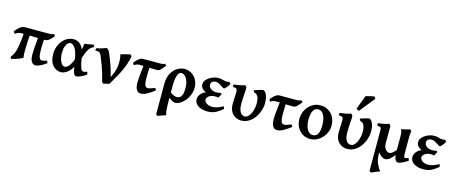

<svg xmlns="http://www.w3.org/2000/svg" viewBox="-53 -1582 6261 2637"><g transform="rotate(15 3077.5 -264.0)"><path d="M451.2 -356.4Q395 -356.4 345.2 -357.7Q295.4 -358.9 242.9 -360.4Q190.4 -361.8 126 -361.8Q95.2 -361.8 74.7 -356Q54.2 -350.1 26.4 -331.1L6.3 -359.4Q37.1 -401.9 70.8 -428Q104.5 -454.1 139.6 -454.1Q251 -454.1 331.5 -454.1Q412.1 -454.1 478 -454.1Q498.5 -454.1 516.1 -456.1Q533.7 -458 548.8 -468.8L569.8 -443.8Q541.5 -403.3 510.7 -379.9Q480 -356.4 451.2 -356.4ZM413.6 14.6Q375.5 14.6 355.2 -20.8Q335 -56.2 335 -123Q335 -157.2 339.4 -223.6Q343.8 -290 353.5 -378.4L438 -383.8Q434.6 -336.9 432.9 -293.7Q431.2 -250.5 431.2 -223.1Q431.2 -142.1 443.1 -107.9Q455.1 -73.7 477.5 -73.7Q492.2 -73.7 508.8 -76.7Q525.4 -79.6 553.2 -89.8L567.4 -57.6Q514.6 -18.6 475.1 -2Q435.5 14.6 413.6 14.6ZM222.7 -157.7Q222.7 -122.6 223.6 -95.9Q224.6 -69.3 229.5 -43Q213.4 -33.2 184.6 -21.2Q155.8 -9.3 125 0.7Q94.2 10.7 72.3 14.6Q69.8 11.7 62 2.7Q54.2 -6.3 54.2 -6.3Q70.8 -29.8 83.3 -51Q95.7 -72.3 105.2 -98.1Q114.7 -124 122.3 -161.9Q129.9 -199.7 136.7 -256.3Q143.6 -313 150.9 -395.5Q156.2 -397.9 170.2 -399.9Q184.1 -401.9 199.5 -403.6Q214.8 -405.3 226.1 -406.2Q237.3 -407.2 237.3 -407.2Q230.5 -343.8 226.6 -276.4Q222.7 -209 222.7 -157.7Z M778.3 14.6Q703.1 14.6 656.2 -42.7Q609.4 -100.1 609.4 -201.2Q609.4 -272 638.4 -332.8Q667.5 -393.6 718.3 -431.2Q769 -468.8 834 -468.8Q878.4 -468.8 915.8 -441.4Q953.1 -414.1 972.2 -358.4Q978.5 -380.9 982.2 -401.1Q985.8 -421.4 987.3 -447.3Q1001.5 -448.2 1025.6 -451.7Q1049.8 -455.1 1074.5 -459.7Q1099.1 -464.4 1114.3 -468.8Q1117.2 -463.9 1121.3 -452.6Q1125.5 -441.4 1127 -437Q1103 -424.8 1086.7 -411.6Q1070.3 -398.4 1057.4 -378.4Q1044.4 -358.4 1031.7 -326.7Q1019 -294.9 1002 -246.6Q1014.6 -170.4 1026.4 -133.1Q1038.1 -95.7 1049.1 -84Q1060.1 -72.3 1069.8 -72.3Q1077.6 -72.3 1093 -75.2Q1108.4 -78.1 1126 -85.4Q1127.4 -81.1 1130.4 -68.6Q1133.3 -56.2 1135.3 -48.8Q1112.8 -31.2 1086.4 -16.8Q1060.1 -2.4 1036.1 6.1Q1012.2 14.6 997.1 14.6Q983.4 14.6 972.4 6.8Q961.4 -1 952.4 -26.4Q943.4 -51.8 936.5 -104.5Q897 -37.1 853.3 -11.2Q809.6 14.6 778.3 14.6ZM807.1 -72.3Q831.1 -72.3 851.1 -91.1Q871.1 -109.9 887.7 -139.6Q904.3 -169.4 916.5 -203.1Q902.8 -306.2 870.1 -356.4Q837.4 -406.7 804.7 -406.7Q785.6 -406.7 766.4 -389.4Q747.1 -372.1 734.4 -335.4Q721.7 -298.8 721.7 -240.7Q721.7 -200.2 731.9 -161.4Q742.2 -122.6 761.2 -97.4Q780.3 -72.3 807.1 -72.3Z M1658.2 -450.2Q1649.4 -400.4 1635 -353.3Q1620.6 -306.2 1598.1 -255.1Q1575.7 -204.1 1542.7 -143.6Q1509.8 -83 1463.9 -5.9Q1459 -2.9 1440.9 1.2Q1422.9 5.4 1404.3 9.3Q1385.7 13.2 1378.9 15.1L1359.4 0Q1330.1 -121.6 1296.9 -212.2Q1263.7 -302.7 1244.1 -348.1Q1229.5 -380.9 1210.9 -389.6Q1203.6 -393.1 1190.9 -394Q1178.2 -395 1168 -395Q1157.7 -395 1157.7 -395V-428.2Q1178.2 -432.1 1204.1 -438.7Q1230 -445.3 1254.4 -453.4Q1278.8 -461.4 1294.4 -468.8Q1305.7 -468.8 1320.6 -454.8Q1335.4 -440.9 1350.6 -405.8Q1361.3 -380.9 1379.6 -335.2Q1397.9 -289.6 1418 -229Q1438 -168.5 1454.1 -97.7Q1502.9 -187 1512.5 -273.9Q1522 -360.8 1502.9 -435.1Q1518.1 -439.5 1544.4 -446.3Q1570.8 -453.1 1596.4 -459.5Q1622.1 -465.8 1635.3 -468.8Q1638.7 -466.3 1647 -459.5Q1655.3 -452.6 1658.2 -450.2Z M2151.4 -446.8Q2117.2 -402.8 2094.5 -379.6Q2071.8 -356.4 2043.5 -356.4Q2004.9 -356.4 1961.4 -357.9Q1918 -359.4 1878.7 -361.1Q1839.4 -362.8 1813.5 -362.8H1790Q1775.4 -362.8 1759.5 -358.2Q1743.7 -353.5 1718.8 -337.9L1700.7 -369.6Q1716.3 -388.7 1736.1 -408.2Q1755.9 -427.7 1776.9 -440.9Q1797.9 -454.1 1816.4 -454.1Q1857.4 -454.1 1903.1 -454.1Q1948.7 -454.1 1989.5 -454.1Q2030.3 -454.1 2057.1 -454.1Q2081.5 -454.1 2099.6 -456.8Q2117.7 -459.5 2128.4 -468.8ZM2102.5 -81.1Q2049.8 -41 2001.2 -13.2Q1952.6 14.6 1910.2 14.6Q1879.4 14.6 1861.6 -4.2Q1843.8 -22.9 1836.2 -53.2Q1828.6 -83.5 1828.6 -118.7Q1828.6 -174.3 1838.6 -256.3Q1848.6 -338.4 1856.9 -429.2L1938 -426.3Q1933.6 -348.1 1932.9 -293Q1932.1 -237.8 1932.1 -195.3Q1932.1 -144.5 1943.8 -113.8Q1955.6 -83 1983.9 -83Q1999 -83 2021.5 -89.1Q2043.9 -95.2 2085.9 -112.8Z M2606.4 -255.4Q2606.4 -197.8 2585.9 -148.4Q2565.4 -99.1 2533.4 -62.5Q2501.5 -25.9 2466.3 -5.6Q2431.2 14.6 2401.9 14.6Q2387.7 14.6 2368.9 7.3Q2350.1 0 2322 -21.7Q2293.9 -43.5 2252 -86.9Q2258.3 -91.8 2254.6 -103.5Q2251 -115.2 2250.7 -126.5Q2250.5 -137.7 2266.6 -139.6Q2318.8 -96.2 2347.2 -81.8Q2375.5 -67.4 2400.9 -67.4Q2425.3 -67.4 2444.8 -80.1Q2464.4 -92.8 2475.6 -125.2Q2486.8 -157.7 2486.8 -217.3Q2486.8 -270.5 2472.7 -312.5Q2458.5 -354.5 2434.3 -378.7Q2410.2 -402.8 2380.4 -402.8Q2359.9 -402.8 2343.3 -382.8Q2326.7 -362.8 2317.1 -315.9Q2307.6 -269 2307.6 -188.5Q2307.6 -162.1 2307.6 -128.2Q2307.6 -94.2 2307.6 -67.4Q2307.6 -40.5 2307.6 -34.7Q2307.6 14.6 2308.6 64.5Q2309.6 114.3 2313.7 153.6Q2317.9 192.9 2327.6 210.4Q2312.5 215.3 2290.5 222.9Q2268.6 230.5 2246.8 238Q2225.1 245.6 2211.4 251.5Q2206.1 248 2200.2 242.4Q2194.3 236.8 2190.4 232.4Q2190.4 212.9 2190.4 172.1Q2190.4 131.3 2190.4 79.8Q2190.4 28.3 2190.4 -24.9Q2190.4 -78.1 2190.4 -124Q2190.4 -169.9 2190.4 -197.8Q2190.4 -285.6 2222.9 -346.2Q2255.4 -406.7 2305.4 -437.7Q2355.5 -468.8 2407.2 -468.8Q2463.4 -468.8 2508.3 -441.2Q2553.2 -413.6 2579.8 -365.2Q2606.4 -316.9 2606.4 -255.4Z M3068.4 -431.6Q3049.8 -398.9 3027.1 -374Q3004.4 -349.1 2997.1 -349.1Q2988.3 -349.1 2967.8 -364Q2947.3 -378.9 2920.4 -394Q2893.6 -409.2 2865.2 -409.2Q2838.9 -409.2 2819.6 -395Q2800.3 -380.9 2800.3 -352.1Q2800.3 -316.4 2832.3 -293.5Q2864.3 -270.5 2913.1 -270.5Q2931.6 -270.5 2945.1 -273.2Q2958.5 -275.9 2973.1 -279.3L2987.3 -264.2L2954.6 -206.1Q2940.4 -210.4 2933.1 -211.7Q2925.8 -212.9 2911.6 -212.9Q2871.6 -212.9 2845.2 -200.7Q2818.8 -188.5 2805.9 -171.4Q2793 -154.3 2793 -139.2Q2793 -116.7 2808.8 -99.6Q2824.7 -82.5 2849.9 -73Q2875 -63.5 2902.8 -63.5Q2942.4 -63.5 2976.6 -75Q3010.7 -86.4 3058.1 -112.3L3072.3 -77.6Q3036.6 -44.9 2983.9 -15.1Q2931.2 14.6 2861.3 14.6Q2773.4 14.6 2723.4 -20.8Q2673.3 -56.2 2673.3 -109.4Q2673.3 -148.9 2699.7 -182.4Q2726.1 -215.8 2770.5 -233.4Q2736.8 -249.5 2716.6 -272.2Q2696.3 -294.9 2696.3 -330.6Q2696.3 -360.4 2715.1 -385.5Q2733.9 -410.6 2762.9 -429.4Q2792 -448.2 2824.7 -458.5Q2857.4 -468.8 2885.7 -468.8Q2928.7 -468.8 2955.8 -459.2Q2982.9 -449.7 3009.8 -449.7Q3013.2 -449.7 3027.3 -451.7Q3041.5 -453.6 3045.4 -454.1Q3050.8 -452.1 3058.1 -444.6Q3065.4 -437 3068.4 -431.6Z M3336.9 15.1Q3296.4 15.1 3257.6 -4.6Q3218.8 -24.4 3193.6 -67.4Q3168.5 -110.4 3168.5 -180.2Q3168.5 -214.8 3170.2 -240Q3171.9 -265.1 3173.3 -291Q3174.8 -316.9 3174.8 -352.5Q3174.8 -378.4 3163.1 -389.6Q3151.4 -400.9 3110.4 -402.3V-436.5Q3144 -439.5 3189.9 -447.3Q3235.8 -455.1 3269 -468.8L3291 -446.3Q3293.9 -429.7 3291.5 -394Q3289.1 -358.4 3285.6 -310.5Q3282.2 -262.7 3282.2 -209Q3282.2 -151.4 3294.9 -116.7Q3307.6 -82 3327.4 -66.9Q3347.2 -51.8 3367.7 -51.8Q3397.9 -51.8 3420.2 -73.2Q3442.4 -94.7 3457 -127.9Q3471.7 -161.1 3479 -197.3Q3486.3 -233.4 3486.3 -262.7Q3486.3 -322.3 3470.2 -358.9Q3454.1 -395.5 3410.6 -405.8L3400.9 -431.6Q3413.1 -437 3436 -444.6Q3459 -452.1 3483.9 -459Q3508.8 -465.8 3526.9 -468.8Q3557.6 -459 3576.7 -414.1Q3595.7 -369.1 3595.7 -296.4Q3595.2 -245.1 3577.1 -190.7Q3559.1 -136.2 3525.6 -89.6Q3492.2 -43 3444.3 -13.9Q3396.5 15.1 3336.9 15.1Z M4089.4 -446.8Q4055.2 -402.8 4032.5 -379.6Q4009.8 -356.4 3981.4 -356.4Q3942.9 -356.4 3899.4 -357.9Q3856 -359.4 3816.7 -361.1Q3777.3 -362.8 3751.5 -362.8H3728Q3713.4 -362.8 3697.5 -358.2Q3681.6 -353.5 3656.7 -337.9L3638.7 -369.6Q3654.3 -388.7 3674.1 -408.2Q3693.8 -427.7 3714.8 -440.9Q3735.8 -454.1 3754.4 -454.1Q3795.4 -454.1 3841.1 -454.1Q3886.7 -454.1 3927.5 -454.1Q3968.3 -454.1 3995.1 -454.1Q4019.5 -454.1 4037.6 -456.8Q4055.7 -459.5 4066.4 -468.8ZM4040.5 -81.1Q3987.8 -41 3939.2 -13.2Q3890.6 14.6 3848.1 14.6Q3817.4 14.6 3799.6 -4.2Q3781.7 -22.9 3774.2 -53.2Q3766.6 -83.5 3766.6 -118.7Q3766.6 -174.3 3776.6 -256.3Q3786.6 -338.4 3794.9 -429.2L3876 -426.3Q3871.6 -348.1 3870.8 -293Q3870.1 -237.8 3870.1 -195.3Q3870.1 -144.5 3881.8 -113.8Q3893.6 -83 3921.9 -83Q3937 -83 3959.5 -89.1Q3981.9 -95.2 4023.9 -112.8Z M4558.1 -236.8Q4558.1 -188 4539.1 -143.1Q4520 -98.1 4486.8 -62.5Q4453.6 -26.9 4410.6 -6.1Q4367.7 14.6 4319.3 14.6Q4256.3 14.6 4208.5 -15.6Q4160.6 -45.9 4133.5 -98.1Q4106.4 -150.4 4106.4 -216.8Q4106.4 -265.1 4123.8 -310.3Q4141.1 -355.5 4172.6 -391.4Q4204.1 -427.2 4246.3 -448Q4288.6 -468.8 4338.4 -468.8Q4404.8 -468.8 4454.1 -438.5Q4503.4 -408.2 4530.8 -356Q4558.1 -303.7 4558.1 -236.8ZM4434.6 -214.8Q4434.6 -266.6 4421.9 -310.3Q4409.2 -354 4385.3 -380.9Q4361.3 -407.7 4327.6 -407.7Q4290.5 -407.7 4269 -384.5Q4247.6 -361.3 4238.5 -321.3Q4229.5 -281.2 4229.5 -231Q4229.5 -179.7 4243.2 -137.7Q4256.8 -95.7 4281.7 -71Q4306.6 -46.4 4341.3 -46.4Q4392.6 -46.4 4413.6 -90.3Q4434.6 -134.3 4434.6 -214.8Z M4844.2 15.1Q4803.7 15.1 4764.9 -4.6Q4726.1 -24.4 4700.9 -67.4Q4675.8 -110.4 4675.8 -180.2Q4675.8 -214.8 4677.5 -240Q4679.2 -265.1 4680.7 -291Q4682.1 -316.9 4682.1 -352.5Q4682.1 -378.4 4670.4 -389.6Q4658.7 -400.9 4617.7 -402.3V-436.5Q4651.4 -439.5 4697.3 -447.3Q4743.2 -455.1 4776.4 -468.8L4798.3 -446.3Q4801.3 -429.7 4798.8 -394Q4796.4 -358.4 4793 -310.5Q4789.6 -262.7 4789.6 -209Q4789.6 -151.4 4802.2 -116.7Q4814.9 -82 4834.7 -66.9Q4854.5 -51.8 4875 -51.8Q4905.3 -51.8 4927.5 -73.2Q4949.7 -94.7 4964.4 -127.9Q4979 -161.1 4986.3 -197.3Q4993.7 -233.4 4993.7 -262.7Q4993.7 -322.3 4977.5 -358.9Q4961.4 -395.5 4918 -405.8L4908.2 -431.6Q4920.4 -437 4943.4 -444.6Q4966.3 -452.1 4991.2 -459Q5016.1 -465.8 5034.2 -468.8Q5064.9 -459 5084 -414.1Q5103 -369.1 5103 -296.4Q5102.5 -245.1 5084.5 -190.7Q5066.4 -136.2 5033 -89.6Q4999.5 -43 4951.7 -13.9Q4903.8 15.1 4844.2 15.1ZM4867.7 -531.7Q4859.4 -533.2 4848.4 -539.8Q4837.4 -546.4 4829.1 -553.7L4903.8 -750.5Q4914.6 -754.4 4937.7 -760Q4960.9 -765.6 4984.9 -770.8Q5008.8 -775.9 5021.5 -778.8L5043.9 -751Z M5707 -47.4Q5687.5 -33.2 5661.6 -18.8Q5635.7 -4.4 5610.6 5.4Q5585.4 15.1 5569.3 15.1Q5539.1 15.1 5524.7 -21.5Q5510.3 -58.1 5510.3 -105.5Q5510.3 -109.9 5510.3 -135.7Q5510.3 -161.6 5510.3 -198.2Q5510.3 -234.9 5510.3 -271.5Q5510.3 -308.1 5510.3 -334.2Q5510.3 -360.4 5510.3 -365.2Q5510.3 -380.9 5504.4 -405.5Q5498.5 -430.2 5491.7 -439.5Q5518.6 -444.3 5554.4 -452.1Q5590.3 -460 5618.2 -468.8L5635.3 -446.3Q5633.3 -433.6 5630.9 -417.2Q5628.4 -400.9 5627.4 -370.6Q5627.4 -367.2 5627.4 -345.2Q5627.4 -323.2 5627.4 -292.2Q5627.4 -261.2 5627.4 -229.7Q5627.4 -198.2 5627.4 -174.8Q5627.4 -151.4 5627.4 -145.5Q5627.4 -100.1 5631.8 -85.2Q5636.2 -70.3 5646.5 -70.3Q5665.5 -70.3 5694.8 -84ZM5540 -118.2Q5492.7 -46.9 5456.3 -15.9Q5419.9 15.1 5383.3 15.1Q5361.3 15.1 5333.7 -4.4Q5306.2 -23.9 5280.8 -57.4Q5255.4 -90.8 5238.8 -133.5Q5222.2 -176.3 5222.2 -223.1Q5222.2 -227.1 5222.2 -244.1Q5222.2 -261.2 5222.2 -282.5Q5222.2 -303.7 5222.2 -320.1Q5222.2 -336.4 5222.2 -338.9Q5222.2 -363.8 5220.2 -376.2Q5218.3 -388.7 5206.1 -394Q5193.8 -399.4 5163.1 -402.3V-436.5Q5206.5 -440.4 5243.7 -448Q5280.8 -455.6 5317.4 -468.8Q5317.4 -468.8 5326.4 -459Q5335.4 -449.2 5339.4 -444.3Q5339.4 -442.9 5339.4 -417Q5339.4 -391.1 5339.4 -353.8Q5339.4 -316.4 5339.4 -278.6Q5339.4 -240.7 5339.4 -214.4Q5339.4 -188 5339.4 -186Q5339.4 -157.2 5351.8 -133.5Q5364.3 -109.9 5381.6 -95.9Q5398.9 -82 5414.1 -82Q5428.2 -82 5444.3 -88.6Q5460.4 -95.2 5481.7 -116.2Q5502.9 -137.2 5532.7 -179.7ZM5284.7 -224.1Q5284.7 -179.7 5284.7 -139.4Q5284.7 -99.1 5284.7 -42Q5284.7 47.4 5311 105.7Q5337.4 164.1 5366.7 194.8Q5359.4 197.3 5342 204.1Q5324.7 210.9 5304.4 219Q5284.2 227.1 5267.6 234.1Q5251 241.2 5245.1 244.1L5222.2 226.1Q5222.2 223.1 5222.2 195.1Q5222.2 167 5222.2 122.3Q5222.2 77.6 5222.2 24.2Q5222.2 -29.3 5222.2 -83Q5222.2 -136.7 5222.2 -183.3Q5222.2 -230 5222.2 -261.5Q5222.2 -293 5222.2 -300.3Q5222.2 -300.3 5231.2 -292.2Q5240.2 -284.2 5252 -272Q5263.7 -259.8 5273.4 -246.8Q5283.2 -233.9 5284.7 -224.1Z M6136.7 -431.6Q6118.2 -398.9 6095.5 -374Q6072.8 -349.1 6065.4 -349.1Q6056.6 -349.1 6036.1 -364Q6015.6 -378.9 5988.8 -394Q5961.9 -409.2 5933.6 -409.2Q5907.2 -409.2 5887.9 -395Q5868.7 -380.9 5868.7 -352.1Q5868.7 -316.4 5900.6 -293.5Q5932.6 -270.5 5981.4 -270.5Q6000 -270.5 6013.4 -273.2Q6026.9 -275.9 6041.5 -279.3L6055.7 -264.2L6022.9 -206.1Q6008.8 -210.4 6001.5 -211.7Q5994.1 -212.9 5980 -212.9Q5939.9 -212.9 5913.6 -200.7Q5887.2 -188.5 5874.3 -171.4Q5861.3 -154.3 5861.3 -139.2Q5861.3 -116.7 5877.2 -99.6Q5893.1 -82.5 5918.2 -73Q5943.4 -63.5 5971.2 -63.5Q6010.7 -63.5 6044.9 -75Q6079.1 -86.4 6126.5 -112.3L6140.6 -77.6Q6105 -44.9 6052.2 -15.1Q5999.5 14.6 5929.7 14.6Q5841.8 14.6 5791.7 -20.8Q5741.7 -56.2 5741.7 -109.4Q5741.7 -148.9 5768.1 -182.4Q5794.4 -215.8 5838.9 -233.4Q5805.2 -249.5 5784.9 -272.2Q5764.6 -294.9 5764.6 -330.6Q5764.6 -360.4 5783.4 -385.5Q5802.2 -410.6 5831.3 -429.4Q5860.4 -448.2 5893.1 -458.5Q5925.8 -468.8 5954.1 -468.8Q5997.1 -468.8 6024.2 -459.2Q6051.3 -449.7 6078.1 -449.7Q6081.5 -449.7 6095.7 -451.7Q6109.9 -453.6 6113.8 -454.1Q6119.1 -452.1 6126.5 -444.6Q6133.8 -437 6136.7 -431.6Z"/></g></svg>

Font: Gentium Plus
Style: Bold
Weight: 700
Designer: Victor Gaultney, Annie Olsen, Iska Routamaa, Becca Hirsbrunner
Foundry: SIL International
Version: Version 6.101